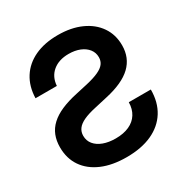

<svg xmlns="http://www.w3.org/2000/svg" viewBox="-172 -878 990 1028"><g transform="rotate(-30 323.0 -363.5)"><path d="M319.3 11.7Q231.4 11.7 167.7 -15.6Q104 -43 69.6 -93.3Q35.2 -143.6 35.2 -212.4Q35.2 -252.9 48.1 -285.4Q61 -317.9 88.1 -343Q115.2 -368.2 157.2 -386.5Q199.2 -404.8 256.3 -417L328.1 -433.1Q374.5 -443.8 402.8 -456.8Q431.2 -469.7 444.1 -486.6Q457 -503.4 457 -526.9Q457 -555.2 440.2 -576.9Q423.3 -598.6 393.6 -610.8Q363.8 -623 324.7 -623Q264.2 -623 226.6 -591.8Q189 -560.5 185.1 -505.9H53.2Q55.2 -578.1 88.6 -630.6Q122.1 -683.1 182.4 -711.2Q242.7 -739.3 325.2 -739.3Q406.7 -739.3 467.8 -711.9Q528.8 -684.6 562.7 -635.3Q596.7 -585.9 596.7 -520Q596.7 -442.9 544.7 -393.3Q492.7 -343.8 383.8 -319.8L306.6 -302.2Q259.3 -292 230 -278.3Q200.7 -264.6 187.3 -246.3Q173.8 -228 173.8 -203.6Q173.8 -173.3 191.9 -151.1Q210 -128.9 242.4 -116.7Q274.9 -104.5 318.4 -104.5Q367.2 -104.5 402.1 -120.4Q437 -136.2 455.8 -166.3Q474.6 -196.3 475.1 -237.8H611.3Q611.3 -159.7 576.4 -103.8Q541.5 -47.9 476.3 -18.1Q411.1 11.7 319.3 11.7Z"/></g></svg>

Font: Inter Cardless Display
Style: Bold
Weight: 700
Designer: Rasmus Andersson
Foundry: rsms
Version: Version 4.001;git-9221beed3